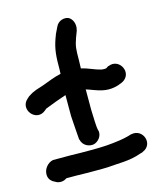

<svg xmlns="http://www.w3.org/2000/svg" viewBox="-100 -708 646 784"><g transform="rotate(-15 223.0 -316.5)"><path d="M73 -295 80 -301C114 -314 142 -325 170 -334V-245C172 -210 175 -174 177 -146V-145L178 -144C184 -116 211 -106 230 -110C247 -114 267 -133 263 -159H262V-160C257 -180 258 -213 256 -248V-335C276 -329 297 -319 320 -314C355 -306 384 -314 406 -324L407 -325H408C458 -352 420 -424 371 -403H369L360 -397C358 -396 347 -395 338 -397C312 -403 290 -416 259 -423C259 -434 260 -447 260 -458C260 -503 261 -517 272 -548L283 -577V-578C291 -605 278 -628 263 -635C248 -641 221 -637 210 -612L196 -583V-582C179 -540 174 -509 174 -459C174 -448 174 -438 173 -423C145 -417 119 -406 92 -396C72 -389 50 -385 28 -369H27L18 -361C-26 -325 28 -257 73 -295ZM86 -5H126C157 -4 185 -4 209 -4C234 -4 252 -4 265 -5C302 -9 354 -6 402 -24L413 -27L414 -28C466 -48 440 -121 389 -110H387L374 -106C364 -103 348 -100 335 -98C292 -92 266 -90 209 -90C185 -90 157 -90 126 -91H52C30 -87 7 -62 12 -33C14 -20 24 -9 36 -4H37C41 0 63 11 86 -5Z"/></g></svg>

Font: Stray Cat
Style: BlkCn
Weight: 900
Version: Version 1.0